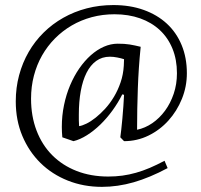

<svg xmlns="http://www.w3.org/2000/svg" viewBox="-20 -579 790 755"><path d="M519 -68.8Q550.3 -75.2 578.9 -94.7Q607.4 -114.3 628.9 -143.6Q650.4 -172.9 663.1 -210.4Q675.8 -248 675.8 -291Q675.8 -344.7 658.2 -387.7Q640.6 -430.7 608.4 -460.7Q576.2 -490.7 531 -506.8Q485.8 -522.9 430.2 -522.9Q383.3 -522.9 340.8 -511.5Q298.3 -500 262 -478.8Q225.6 -457.5 196 -427.7Q166.5 -397.9 145.5 -361.1Q124.5 -324.2 113.3 -281.2Q102.1 -238.3 102.1 -190.9Q102.1 -122.1 123.8 -65.4Q145.5 -8.8 185.3 31.2Q225.1 71.3 281.2 93.3Q337.4 115.2 405.8 115.2Q434.1 115.2 461.2 111.6Q488.3 107.9 514.9 100.3Q541.5 92.8 569.1 81.1Q596.7 69.3 627 53.2L639.2 82Q568.8 119.6 505.9 137.7Q442.9 155.8 380.9 155.8Q308.6 155.8 246.6 131.1Q184.6 106.4 139.2 61.8Q93.8 17.1 67.9 -44.4Q42 -106 42 -180.2Q42 -234.4 55.2 -283.4Q68.4 -332.5 92.8 -374.8Q117.2 -417 151.6 -450.9Q186 -484.9 228.8 -509Q271.5 -533.2 321 -546.1Q370.6 -559.1 425.8 -559.1Q491.7 -559.1 544.9 -540Q598.1 -521 636 -486.1Q673.8 -451.2 694.3 -401.6Q714.8 -352.1 714.8 -291Q714.8 -238.3 695.3 -190.2Q675.8 -142.1 642.3 -105Q608.9 -67.9 564 -45.9Q519 -23.9 467.8 -23.9L453.1 -39.1Q454.6 -49.3 456.8 -69.1Q459 -88.9 461.2 -112.5Q463.4 -136.2 465.1 -161.1Q466.8 -186 467.8 -206.1L460.9 -208Q444.3 -174.8 422.1 -144.3Q399.9 -113.8 374.5 -89.1Q349.1 -64.5 322 -47.4Q294.9 -30.3 269 -23.9L225.1 -39.1Q224.1 -49.8 223.6 -59.6Q223.1 -69.3 223.1 -80.1Q223.1 -124 231.7 -165.5Q240.2 -207 255.6 -243.4Q271 -279.8 291.7 -309.8Q312.5 -339.8 336.9 -361.6Q361.3 -383.3 388.4 -395.3Q415.5 -407.2 442.9 -407.2Q456.5 -407.2 467.8 -406.5Q479 -405.8 489.7 -404.1Q500.5 -402.3 511 -400.1Q521.5 -397.9 533.2 -395Q528.8 -351.6 526.1 -311.3Q523.4 -271 522 -231.2Q520.5 -191.4 519.8 -151.4Q519 -111.3 519 -68.8ZM467.8 -346.2Q456.1 -350.1 440.9 -353Q425.8 -356 412.1 -356Q381.3 -356 358.4 -339.4Q335.4 -322.8 320.3 -292.7Q305.2 -262.7 297.6 -220.9Q290 -179.2 290 -128.9Q290 -117.7 290 -106.4Q290 -95.2 291 -83Q302.7 -84.5 319.8 -92.8Q336.9 -101.1 355.7 -116Q374.5 -130.9 393.6 -151.6Q412.6 -172.4 428.2 -198.5Q443.8 -224.6 454.3 -255.4Q464.8 -286.1 466.8 -320.8Z"/></svg>

Font: Simonetta
Style: Regular
Weight: 400
Version: Version 1.004